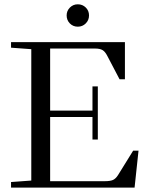

<svg xmlns="http://www.w3.org/2000/svg" viewBox="-20 -855 666 875"><path d="M283.7 -784.7Q283.7 -805.7 298.6 -820.6Q313.5 -835.4 334.5 -835.4Q356 -835.4 370.8 -820.8Q385.7 -806.2 385.7 -784.7Q385.7 -763.2 370.8 -748.3Q356 -733.4 334.5 -733.4Q313 -733.4 298.3 -748.3Q283.7 -763.2 283.7 -784.7ZM30.3 0V-25.4L122.6 -32.2V-630.9L30.3 -637.7V-663.1H549.3V-493.7H524.9L468.3 -601.6Q459 -619.6 447.3 -626.7Q435.5 -633.8 413.1 -633.8H208.5V-351.1H401.4V-461.4H425.8V-219.2H401.4V-321.8H208.5V-29.3H458Q482.4 -29.3 494.9 -34.9Q507.3 -40.5 517.6 -56.6L586.9 -168.5H611.3L593.3 0Z"/></svg>

Font: Elstob 18pt
Style: Regular
Weight: 400
Designer: Peter S. Baker
Version: Version 1.015